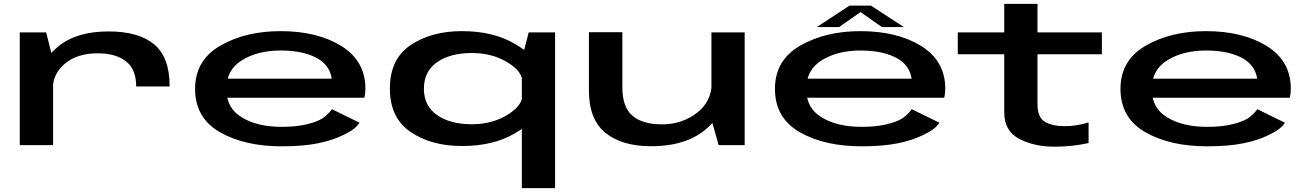

<svg xmlns="http://www.w3.org/2000/svg" viewBox="-20 -753 6794 996"><path d="M686.5 -304.5H860Q860 -457.5 778.8 -523.8Q697.5 -590 543.5 -590Q377 -590 282.2 -512Q187.5 -434 187.5 -352L254 -292.5Q254 -370.5 317.5 -423.5Q381 -476.5 487.5 -476.5Q579 -476.5 632.8 -435.5Q686.5 -394.5 686.5 -304.5ZM82.5 0H255.5V-441.5L219.5 -585H82.5Z M1441.5 6V-95Q1314.5 -95 1235 -144Q1154.5 -191 1154.5 -291Q1154.5 -392 1236 -441Q1317.5 -491 1436 -491Q1557.5 -491 1631.5 -447.5Q1691 -411 1701 -345H1138V-246H1870Q1875.5 -267 1875.5 -293.5Q1875.5 -436 1751.5 -514Q1626 -591.5 1435.5 -591.5Q1254.5 -591.5 1123.5 -516.5Q992 -441 992 -292Q992 -140.5 1122 -66.5Q1250 6 1441.5 6ZM1441.5 -95V6Q1552.5 6 1628.5 -9.5Q1704.5 -24.5 1765 -54.5Q1825.5 -83.5 1845 -116.5L1702 -186.5Q1683 -160 1653 -139Q1621.5 -119.5 1568 -107.5Q1515 -95 1441.5 -95Z M2687 223H2859.5V-585H2722.5L2687 -446ZM2376 4.5Q2538.5 4.5 2649.5 -60.5Q2760.5 -125.5 2760.5 -169L2689.5 -257.5Q2689.5 -204.5 2611 -156.5Q2532.5 -108.5 2427.5 -108.5Q2316 -108.5 2247.5 -156Q2179 -203.5 2179 -293Q2179 -383 2247.5 -430.5Q2316 -478 2427.5 -478Q2532.5 -478 2611 -430.5Q2689.5 -383 2689.5 -330L2760.5 -417.5Q2760.5 -461 2649.5 -526.2Q2538.5 -591.5 2376 -591.5Q2218 -591.5 2110.2 -519.2Q2002.5 -447 2002.5 -294Q2002.5 -141 2110.2 -68.2Q2218 4.5 2376 4.5Z M3708 0H3843V-585H3670.5V-132.5ZM3208.5 -586H3035V-284Q3035 -133 3120.8 -63.8Q3206.5 5.5 3357.5 5.5Q3547.5 5.5 3652 -91.8Q3756.5 -189 3756.5 -266.5L3672 -323Q3672 -227 3595.2 -167.5Q3518.5 -108 3413 -108Q3312.5 -108 3260.5 -153Q3208.5 -198 3208.5 -298Z M4449.5 6V-95Q4322.5 -95 4243 -144Q4162.5 -191 4162.5 -291Q4162.5 -392 4244 -441Q4325.5 -491 4444 -491Q4565.5 -491 4639.5 -447.5Q4699 -411 4709 -345H4146V-246H4878Q4883.5 -267 4883.5 -293.5Q4883.5 -436 4759.5 -514Q4634 -591.5 4443.5 -591.5Q4262.5 -591.5 4131.5 -516.5Q4000 -441 4000 -292Q4000 -140.5 4130 -66.5Q4258 6 4449.5 6ZM4449.5 -95V6Q4560.5 6 4636.5 -9.5Q4712.5 -24.5 4773 -54.5Q4833.5 -83.5 4853 -116.5L4710 -186.5Q4691 -160 4661 -139Q4629.5 -119.5 4576 -107.5Q4523 -95 4449.5 -95ZM4217 -612.5H4332.5L4444 -690.5L4555 -612.5H4669L4498 -724H4387Z M5450 8Q5543.5 8 5627 -11V-118Q5565 -98.5 5504 -98.5Q5438 -98.5 5400 -121.5Q5362 -144.5 5362 -212V-471.5H5696V-585H5362V-733H5189.5V-585H4948.5V-471.5H5189.5V-170.5Q5189.5 -73 5267.5 -32.5Q5345.5 8 5450 8Z M6242 6V-95Q6115 -95 6035.5 -144Q5955 -191 5955 -291Q5955 -392 6036.5 -441Q6118 -491 6236.5 -491Q6358 -491 6432 -447.5Q6491.5 -411 6501.5 -345H5938.5V-246H6670.5Q6676 -267 6676 -293.5Q6676 -436 6552 -514Q6426.5 -591.5 6236 -591.5Q6055 -591.5 5924 -516.5Q5792.5 -441 5792.5 -292Q5792.5 -140.5 5922.5 -66.5Q6050.5 6 6242 6ZM6242 -95V6Q6353 6 6429 -9.5Q6505 -24.5 6565.5 -54.5Q6626 -83.5 6645.5 -116.5L6502.5 -186.5Q6483.5 -160 6453.5 -139Q6422 -119.5 6368.5 -107.5Q6315.5 -95 6242 -95Z"/></svg>

Font: Anybody ExtraExpanded SemiBold
Style: Regular
Weight: 600
Width: 8
Version: Version 1.113;gftools[0.9.25]